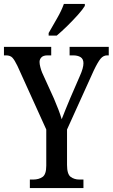

<svg xmlns="http://www.w3.org/2000/svg" viewBox="-22 -951 570 971"><path d="M129 0V-43H146Q174 -43 193 -56Q212 -69 212 -113V-296L66 -618Q52 -647 41 -659Q30 -671 8 -671H-2V-714H237V-671H219Q197 -671 187.5 -661Q178 -651 178 -638Q178 -627 182 -611.5Q186 -596 191 -584L251 -452Q277 -392 290 -348Q298 -369 309 -396Q320 -423 333 -454L382 -567Q400 -607 400 -631Q400 -653 385.5 -662Q371 -671 347 -671H330V-714H528V-671H520Q501 -671 487 -654.5Q473 -638 452 -594L317 -296V-117Q317 -70 335.5 -56.5Q354 -43 379 -43H400V0ZM224 -784Q245 -821 267 -859Q289 -897 301 -931H407V-921Q397 -904 372.5 -876.5Q348 -849 319 -820.5Q290 -792 265 -771H224Z"/></svg>

Font: Noto Serif Thai ExtraCondensed Medium
Style: Regular
Weight: 500
Width: 2
Designer: Monotype Design Team
Foundry: Monotype Imaging Inc.
Version: Version 2.002; ttfautohint (v1.8.4.7-5d5b)